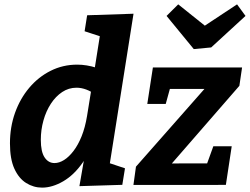

<svg xmlns="http://www.w3.org/2000/svg" viewBox="-20 -841 1136 873"><path d="M171.5 12.1Q132.5 12.1 98.9 -8.9Q65.4 -29.9 45.3 -74Q25.3 -118 25.3 -189.1Q25.3 -263.2 48.3 -327.9Q71.4 -392.6 112.9 -441.8Q154.5 -491.1 210.3 -519.1Q266.1 -547.1 330.9 -547.1Q373.8 -547.1 419 -532.8Q464.2 -518.5 509 -486.4L408.2 -514.8L444.4 -743.1L493.4 -657L364.7 -698.9L376.2 -771.6L587.1 -778.6L468.4 -28.5L420.5 -118.4L548.3 -75.7L536.1 -0.6L341.1 5.4L371.3 -168.8L412.8 -242.8Q396 -159.4 356.5 -102.4Q316.9 -45.5 267.5 -16.7Q218 12.1 171.5 12.1ZM227.8 -99.6Q249.2 -99.6 271.3 -113.5Q293.5 -127.4 314.2 -154.5Q335 -181.5 351.1 -221.4Q367.1 -261.2 375.7 -313.2L397.3 -446.9L420.7 -406.3Q396 -424.9 373.1 -433.5Q350.2 -442.2 327.8 -442.2Q292.3 -442.2 262.7 -422.5Q233.1 -402.8 211.2 -369.2Q189.3 -335.6 177.5 -293.1Q165.6 -250.6 165.6 -205.1Q165.6 -150.9 182.8 -125.3Q199.9 -99.6 227.8 -99.6ZM1033.6 -176 1007 -0.3 586.7 0 598.2 -83.2 935.5 -466 951.1 -436.5H718.9L761.2 -468.7L733.6 -368.5H649.7L675.2 -534.3H1080.7L1068.4 -450.8L726.3 -57.4L727 -97.8L948.7 -98.1L907 -57.1L950 -176ZM1057.9 -821.2 1096.3 -768.6 940.2 -625.3 861.1 -617.8 737.4 -768.6 790.3 -821.2 955.2 -689.2 860.3 -690.6Z"/></svg>

Font: Bitter Thin
Style: Italic
Weight: 100
Italic angle: -9°
Designer: Sol Matas, and Bitter project Authors
Foundry: Sol Matas
Version: Version 2.002